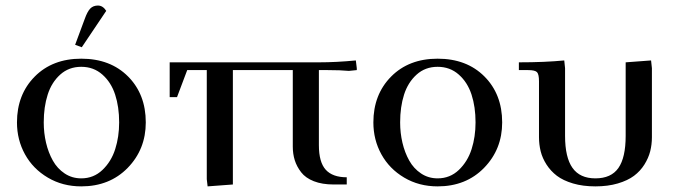

<svg xmlns="http://www.w3.org/2000/svg" viewBox="-20 -663 2456 690"><path d="M41 -223.1Q41 -323.2 104.7 -387.7Q168.5 -452.1 272 -452.1Q376.5 -452.1 440.2 -388.2Q503.9 -324.2 503.9 -223.1Q503.9 -126.5 439 -59.8Q374 6.8 272 6.8Q205.1 6.8 151.9 -24.7Q98.6 -56.2 69.8 -108.4Q41 -160.6 41 -223.1ZM137.2 -223.1Q137.2 -185.1 145.5 -149.9Q153.8 -114.7 169.9 -85.9Q186 -57.1 212.4 -39.6Q238.8 -22 272 -22Q316.4 -22 348.1 -52.2Q379.9 -82.5 394 -127Q408.2 -171.4 408.2 -223.1Q408.2 -278.8 393.8 -323Q379.4 -367.2 347.9 -395Q316.4 -422.9 272 -422.9Q227.5 -422.9 196.5 -395Q165.5 -367.2 151.4 -323Q137.2 -278.8 137.2 -223.1ZM250 -502 284.2 -594.2Q293.9 -621.6 304.4 -632.3Q314.9 -643.1 332 -643.1Q349.6 -643.1 361.8 -624L273.9 -493.2Z M589.8 -314V-439H1126Q1188.5 -439 1258.8 -445.8L1262.2 -418V-411.1L1233.9 -408.2Q1204.1 -411.1 1157.2 -411.1H1126V-141.1Q1126 -80.1 1150.6 -53Q1175.3 -25.9 1226.1 -25.9V0H1179.2Q1137.7 0 1107.9 -11.7Q1078.1 -23.4 1062.3 -43.9Q1046.4 -64.5 1039.3 -87.2Q1032.2 -109.9 1032.2 -136.2V-411.1H816.9V0L726.1 6.8L723.1 -19V-411.1H652.8L616.2 -314Z M1321.8 -223.1Q1321.8 -323.2 1385.5 -387.7Q1449.2 -452.1 1552.7 -452.1Q1657.2 -452.1 1720.9 -388.2Q1784.7 -324.2 1784.7 -223.1Q1784.7 -126.5 1719.7 -59.8Q1654.8 6.8 1552.7 6.8Q1485.8 6.8 1432.6 -24.7Q1379.4 -56.2 1350.6 -108.4Q1321.8 -160.6 1321.8 -223.1ZM1418 -223.1Q1418 -185.1 1426.3 -149.9Q1434.6 -114.7 1450.7 -85.9Q1466.8 -57.1 1493.2 -39.6Q1519.5 -22 1552.7 -22Q1597.2 -22 1628.9 -52.2Q1660.6 -82.5 1674.8 -127Q1689 -171.4 1689 -223.1Q1689 -278.8 1674.6 -323Q1660.2 -367.2 1628.7 -395Q1597.2 -422.9 1552.7 -422.9Q1508.3 -422.9 1477.3 -395Q1446.3 -367.2 1432.1 -323Q1418 -278.8 1418 -223.1Z M1844.7 -411.1V-439Q1938 -439 2007.8 -445.8L2010.7 -418V-174.8Q2010.7 -97.2 2037.4 -59.6Q2064 -22 2119.6 -22Q2176.3 -22 2202.4 -59.3Q2228.5 -96.7 2228.5 -174.8V-439L2319.8 -445.8L2322.8 -418V-169.9Q2322.8 -143.6 2316.7 -119.4Q2310.5 -95.2 2295.9 -71.8Q2281.2 -48.3 2258.5 -31.2Q2235.8 -14.2 2200.2 -3.7Q2164.6 6.8 2119.6 6.8Q2074.7 6.8 2039.3 -3.7Q2003.9 -14.2 1981.4 -31.2Q1959 -48.3 1944.1 -71.5Q1929.2 -94.7 1923.1 -119.1Q1917 -143.6 1917 -169.9V-371.1Q1917 -396 1909.9 -403.6Q1902.8 -411.1 1877.9 -411.1Z"/></svg>

Font: Dihjauti S
Style: Bold
Weight: 700
Designer: T. Christopher White
Version: Version 3.0.0